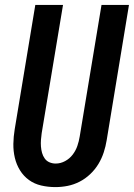

<svg xmlns="http://www.w3.org/2000/svg" viewBox="-20 -755 546 783"><path d="M206 8Q176 8 148 1.5Q120 -5 98 -21Q76 -37 61.5 -60.5Q47 -84 40.5 -111.5Q34 -139 34.5 -168.5Q35 -198 40 -228L124 -735H237L150 -212Q148 -198 147 -184.5Q146 -171 147 -157.5Q148 -144 151.5 -131.5Q155 -119 162.5 -108.5Q170 -98 182 -93Q194 -88 207 -88Q227 -88 245.5 -98Q264 -108 276.5 -124.5Q289 -141 295.5 -160Q302 -179 305 -198L394 -735H506L415 -183Q411 -158 403 -133.5Q395 -109 381.5 -86.5Q368 -64 348 -45Q328 -26 304.5 -14Q281 -2 256 3Q231 8 206 8Z"/></svg>

Font: Iosevka SS04 Oblique
Style: Bold
Weight: 700
Italic angle: -9°
Monospace: yes
Designer: Belleve Invis
Foundry: Belleve Invis
Version: Version 19.0.0; ttfautohint (v1.8.4)